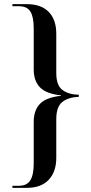

<svg xmlns="http://www.w3.org/2000/svg" viewBox="-20 -780 441 928"><path d="M40 128V118H71Q110 118 126.5 91.5Q143 65 143 10V-191Q143 -246 172.5 -277.5Q202 -309 275 -317V-319Q202 -327 172.5 -358.5Q143 -390 143 -444V-643Q143 -698 127 -724Q111 -750 71 -750H40V-760H109Q179 -760 215.5 -722.5Q252 -685 252 -617V-427Q252 -367 282 -345Q312 -323 361 -322V-312Q310 -310 281 -287Q252 -264 252 -204V-17Q252 50 215.5 89Q179 128 109 128Z"/></svg>

Font: Noto Serif Display SemiCondensed Medium
Style: Regular
Weight: 500
Width: 4
Designer: Monotype Design Team
Foundry: Monotype Imaging Inc.
Version: Version 2.009